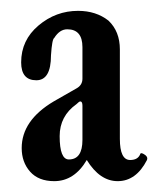

<svg xmlns="http://www.w3.org/2000/svg" viewBox="-20 -580 292 354"><path d="M80 -246Q51 -246 35.5 -263.5Q20 -281 20 -307Q20 -358 79 -393L121 -417Q132 -423 132 -435V-493Q132 -526 104 -526Q90 -526 80 -510Q76 -508 74 -478Q74 -432 47 -432Q19 -432 19 -465Q19 -506 51 -533Q83 -560 124 -560Q157 -560 180 -542Q201 -522 201 -489V-324Q201 -285 220 -285Q235 -285 239 -297Q241 -299 248 -294Q253 -290 251 -285Q231 -246 197 -246Q164 -246 140 -285Q117 -246 80 -246ZM107 -286Q132 -286 132 -322V-385Q132 -393 128 -393Q126 -393 121 -388Q90 -366 90 -329Q90 -286 107 -286Z"/></svg>

Font: Junicode Cond Medium
Style: Regular
Weight: 500
Width: 3
Designer: Peter S. Baker
Version: Version 2.201